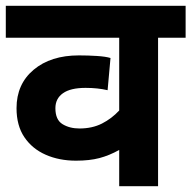

<svg xmlns="http://www.w3.org/2000/svg" viewBox="-20 -642 660 662"><path d="M620 -512H525V0H391V-125Q357 -106 323 -97Q289 -88 242 -88Q184 -88 137.5 -108.5Q91 -129 64 -169Q37 -209 37 -269Q37 -352 96 -401.5Q155 -451 252 -451Q284 -451 314.5 -449Q345 -447 361 -442L351 -331Q317 -339 275 -339Q223 -339 197 -320.5Q171 -302 171 -269Q171 -229 195.5 -214Q220 -199 254 -199Q298 -199 331.5 -216Q365 -233 391 -261V-512H0V-622H620Z"/></svg>

Font: Noto Sans Devanagari UI
Style: Bold
Weight: 700
Designer: Jelle Bosma - Monotype Design Team
Foundry: Monotype Imaging Inc.
Version: Version 2.004; ttfautohint (v1.8.4.7-5d5b)